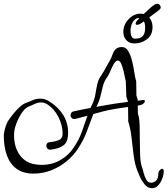

<svg xmlns="http://www.w3.org/2000/svg" viewBox="-23 -892 883 1012"><path d="M840 11Q840 29 832 50Q824 71 810.5 85.5Q797 100 778 100Q756 100 739.5 80Q723 60 712 34.5Q701 9 695 -9Q685 -41 680 -85Q675 -129 669.5 -173.5Q664 -218 653 -251L652 -328Q633 -326 615 -323Q597 -320 584 -318Q553 -313 525 -306Q497 -299 469 -291Q451 -245 434.5 -199Q418 -153 385 -104Q363 -71 328 -42Q293 -13 248.5 5Q204 23 153 23Q98 23 63.5 -3Q29 -29 13 -74Q-3 -119 -3 -176Q-3 -188 1 -205Q5 -222 11 -237Q17 -252 22 -258Q32 -273 48 -293Q64 -313 82.5 -329.5Q101 -346 120 -352Q132 -356 149.5 -364Q167 -372 189 -372Q214 -372 236 -358Q283 -329 309.5 -287Q336 -245 336 -192Q336 -144 312 -126Q288 -108 243 -103Q233 -102 227 -109Q221 -116 221 -123Q221 -131 225.5 -136.5Q230 -142 240 -143Q265 -145 286 -153Q307 -161 307 -189Q307 -231 285 -275Q263 -319 225 -343Q210 -352 195 -352Q176 -352 159.5 -344Q143 -336 135 -333Q113 -327 94 -300Q75 -273 63 -240.5Q51 -208 51 -182Q51 -115 82.5 -73Q114 -31 169 -25Q176 -24 182.5 -23.5Q189 -23 196 -23Q252 -23 295.5 -48.5Q339 -74 364 -112Q394 -156 408.5 -198Q423 -240 438 -282Q422 -278 406 -273.5Q390 -269 373 -265Q362 -263 355.5 -269.5Q349 -276 349 -285Q349 -301 365 -305Q388 -310 410 -314.5Q432 -319 454 -323Q456 -328 458 -332Q460 -336 462 -340Q475 -366 479.5 -394Q484 -422 490 -449Q496 -476 513 -498Q518 -505 526 -519.5Q534 -534 542.5 -549Q551 -564 555 -571Q564 -586 569.5 -603Q575 -620 586 -632Q597 -644 620 -644Q641 -644 653.5 -622Q666 -600 673.5 -569Q681 -538 685.5 -508Q690 -478 695 -463L696 -389L703 -367V-361Q719 -363 725 -364Q741 -367 741 -359Q741 -354 734 -347Q727 -340 715 -338Q711 -337 703 -335L704 -293Q712 -269 713 -231Q714 -193 714 -153Q714 -113 715.5 -75.5Q717 -38 724 -15Q729 -2 734 18.5Q739 39 748 55Q757 71 772 71Q790 71 800.5 59Q811 47 811 29Q811 15 818 6.5Q825 -2 832 -2Q840 -2 840 11ZM651 -358 643 -382 640 -463Q635 -489 629 -514.5Q623 -540 615.5 -556.5Q608 -573 598 -573Q590 -573 580 -560Q575 -553 568 -538Q561 -523 554.5 -508.5Q548 -494 543 -487Q527 -466 520 -440Q513 -414 507 -387Q501 -360 488 -335L485 -329Q508 -333 531 -337Q554 -341 578 -345Q591 -347 610.5 -349.5Q630 -352 651 -355ZM686 -663Q658 -663 642.5 -680.5Q627 -698 627 -723Q627 -761 654.5 -790.5Q682 -820 719 -820Q748 -820 764.5 -799Q781 -778 781 -750Q781 -707 751.5 -685Q722 -663 686 -663ZM689 -688Q701 -688 713 -691.5Q725 -695 733.5 -707.5Q742 -720 742 -748Q742 -769 733.5 -783Q725 -797 708 -797Q691 -797 678 -777.5Q665 -758 665 -728Q665 -712 670.5 -700Q676 -688 689 -688ZM692 -769Q692 -774 696.5 -780Q701 -786 714 -799Q748 -831 770.5 -851.5Q793 -872 806 -872Q814 -872 819 -866Q824 -860 824 -853Q824 -848 821.5 -845Q819 -842 814 -838Q801 -828 778.5 -811.5Q756 -795 738 -781Q719 -767 711.5 -764Q704 -761 700 -761Q692 -761 692 -769Z"/></svg>

Font: Ingrid Darling
Style: Regular
Weight: 400
Designer: Robert E. Leuschke
Foundry: Robert E. Leuschke
Version: Version 1.010; ttfautohint (v1.8.3)